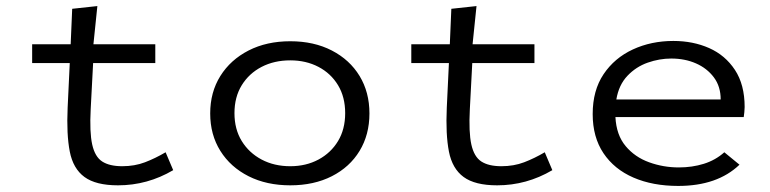

<svg xmlns="http://www.w3.org/2000/svg" viewBox="-20 -603 2540 633"><path d="M369 8Q296 8 258.5 -19.5Q221 -47 210 -103.5Q199 -160 203 -248L210 -395H86V-457H213L218 -574L301 -583L288 -457H492V-395H287L279 -243Q275 -167 284 -126.5Q293 -86 317 -70.5Q341 -55 383 -55Q424 -55 458 -68Q492 -81 526 -101L551 -42Q466 8 369 8Z M937 8Q859 8 799.5 -22Q740 -52 706.5 -105.5Q673 -159 673 -229Q673 -299 706.5 -352.5Q740 -406 799.5 -436.5Q859 -467 937 -467Q1015 -467 1074 -436.5Q1133 -406 1165.5 -352.5Q1198 -299 1198 -229Q1198 -159 1165.5 -105.5Q1133 -52 1074 -22Q1015 8 937 8ZM937 -55Q989 -55 1030 -77Q1071 -99 1094.5 -138Q1118 -177 1118 -230Q1118 -283 1094.5 -322Q1071 -361 1030 -382.5Q989 -404 937 -404Q884 -404 842.5 -382.5Q801 -361 777 -322Q753 -283 753 -230Q753 -177 777 -138Q801 -99 842.5 -77Q884 -55 937 -55Z M1619 8Q1546 8 1508.5 -19.5Q1471 -47 1460 -103.5Q1449 -160 1453 -248L1460 -395H1336V-457H1463L1468 -574L1551 -583L1538 -457H1742V-395H1537L1529 -243Q1525 -167 1534 -126.5Q1543 -86 1567 -70.5Q1591 -55 1633 -55Q1674 -55 1708 -68Q1742 -81 1776 -101L1801 -42Q1716 8 1619 8Z M2216 10Q2132 10 2068.5 -17.5Q2005 -45 1969.5 -98Q1934 -151 1934 -227Q1934 -305 1970 -358.5Q2006 -412 2066.5 -440Q2127 -468 2200 -468Q2265 -468 2318 -444.5Q2371 -421 2403 -372.5Q2435 -324 2435 -250Q2435 -242 2434 -233.5Q2433 -225 2432 -217H2009Q2012 -158 2042.5 -121.5Q2073 -85 2120 -68Q2167 -51 2218 -51Q2262 -51 2300.5 -63Q2339 -75 2368 -101L2418 -60Q2345 10 2216 10ZM2012 -275H2356Q2356 -318 2333.5 -348Q2311 -378 2274.5 -394Q2238 -410 2193 -410Q2154 -410 2115.5 -396.5Q2077 -383 2048.5 -353Q2020 -323 2012 -275Z"/></svg>

Font: Inconsolata Expanded Thin
Style: Regular
Weight: 100
Width: 7
Monospace: yes
Designer: Raph Levien, Cyreal, Brenton Simpson
Foundry: Raph Levien, Cyreal, Google
Version: Version 3.100; ttfautohint (v1.8.4.7-5d5b)